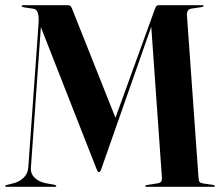

<svg xmlns="http://www.w3.org/2000/svg" viewBox="-26 -720 858 740"><path d="M191 -3Q191 0 187.5 0H-1.5Q-6 0 -6 -3Q-6 -5.5 -0.5 -7L29 -14.5Q51 -21 66 -36Q81 -51 83 -74L122 -621Q127.5 -682.5 104.5 -686L68 -691.5Q57.5 -693 57.5 -696Q57.5 -700 65 -700H237Q246.5 -700 251.5 -687L419 -266L570.5 -684Q574 -694 577 -697Q580 -700 586 -700H754Q758.5 -700 758.5 -697Q758.5 -694 753 -693L710.5 -686.5Q693 -683 694.5 -661L739 -36Q740 -23.5 743 -19.2Q746 -15 756.5 -13L796.5 -7Q802 -6 802 -3Q802 0 797.5 0H538.5Q534 0 534 -3Q534 -6 540 -7L579.5 -13Q590.5 -15 594.8 -19.8Q599 -24.5 598 -36L557 -617L364.5 -69Q362 -61 359.5 -58.8Q357 -56.5 355 -56.5Q350.5 -56.5 346 -69L131.5 -615.5L93 -72.5Q91.5 -51.5 106 -36.5Q120.5 -21.5 145 -15L186.5 -7Q191 -5.5 191 -3Z"/></svg>

Font: Fraunces 144pt S000 SemiBold
Style: Regular
Weight: 600
Version: Version 1.000; ttfautohint (v1.8.3)